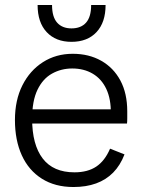

<svg xmlns="http://www.w3.org/2000/svg" viewBox="-20 -739 566 771"><path d="M275 12Q201 12 148 -21.5Q95 -55 67.5 -115.5Q40 -176 40 -257Q40 -337 70 -396.5Q100 -456 152.5 -489.5Q205 -523 272 -523Q337 -523 386.5 -495Q436 -467 463.5 -415.5Q491 -364 491 -292Q491 -277 491 -264Q491 -251 490 -243H83V-300H453L425 -283Q426 -341 407 -381.5Q388 -422 352.5 -443Q317 -464 270 -464Q226 -464 189 -443.5Q152 -423 130.5 -378.5Q109 -334 109 -262Q109 -158 151.5 -102.5Q194 -47 279 -47Q332 -47 366.5 -70Q401 -93 422 -142L480 -119Q463 -75 434.5 -46Q406 -17 366 -2.5Q326 12 275 12ZM267 -571Q204 -571 167.5 -610Q131 -649 131 -719H189Q189 -671 209.5 -648Q230 -625 267 -625Q305 -625 325.5 -648Q346 -671 346 -719H404Q404 -649 367.5 -610Q331 -571 267 -571Z"/></svg>

Font: TikTok Sans 24pt Light
Style: Regular
Weight: 300
Version: Version 4.000